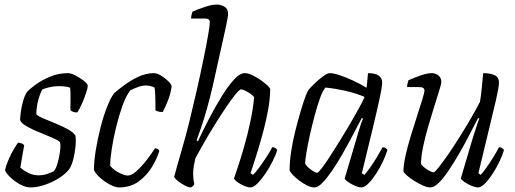

<svg xmlns="http://www.w3.org/2000/svg" viewBox="-20 -820 2252 840"><path d="M114 0Q92 0 67.5 -13.5Q43 -27 24.5 -45Q6 -63 2 -75Q8 -101 19 -125.5Q30 -150 41.5 -169Q53 -188 59 -196Q76 -195 86 -185Q83 -168 78 -140.5Q73 -113 69 -87Q83 -74 104 -63.5Q125 -53 148 -53Q168 -53 185 -58.5Q202 -64 214 -70Q224 -79 231.5 -104.5Q239 -130 242.5 -156.5Q246 -183 243 -196Q241 -202 223.5 -210.5Q206 -219 181 -229Q156 -239 131 -250Q106 -261 88.5 -272.5Q71 -284 68 -295Q68 -306 71 -329.5Q74 -353 81 -378Q88 -403 99 -419Q109 -430 135.5 -449.5Q162 -469 199 -484.5Q236 -500 278 -500Q290 -500 310.5 -489.5Q331 -479 347.5 -466Q364 -453 364 -444Q364 -436 356.5 -413Q349 -390 338 -365.5Q327 -341 318 -328Q307 -328 299.5 -331Q292 -334 288 -338Q288 -361 288.5 -390Q289 -419 287 -436Q278 -440 265 -441.5Q252 -443 240 -443Q214 -443 193 -437.5Q172 -432 166 -429Q156 -414 147.5 -382.5Q139 -351 139 -320Q148 -311 172 -301Q196 -291 224 -279.5Q252 -268 276 -255Q300 -242 310 -227Q313 -205 310 -176Q307 -147 300 -121Q293 -95 283 -80Q267 -59 237.5 -40.5Q208 -22 175 -11Q142 0 114 0Z M500 0Q485 0 462 -12Q439 -24 419 -41.5Q399 -59 391 -76Q391 -114 399 -163Q407 -212 419.5 -261Q432 -310 447.5 -350Q463 -390 479 -412Q495 -426 523 -447Q551 -468 585 -484Q619 -500 653 -500Q667 -500 685 -489Q703 -478 716.5 -464.5Q730 -451 731 -443Q727 -411 714.5 -379.5Q702 -348 692 -330Q681 -330 673 -332Q665 -334 660 -338Q660 -351 660 -370.5Q660 -390 659 -408.5Q658 -427 656 -437Q646 -442 636 -444Q626 -446 619 -446Q603 -446 584.5 -439.5Q566 -433 550 -425Q531 -400 515.5 -356.5Q500 -313 488 -263.5Q476 -214 469 -169Q462 -124 462 -95Q476 -77 500.5 -64.5Q525 -52 539 -52Q556 -52 578.5 -72.5Q601 -93 622.5 -121Q644 -149 658 -171Q672 -171 677 -160Q667 -126 644.5 -89Q622 -52 586.5 -26Q551 0 500 0Z M815 0Q805 0 788.5 -8.5Q772 -17 758.5 -28Q745 -39 742 -46Q746 -62 754 -90.5Q762 -119 772 -153.5Q782 -188 791.5 -222.5Q801 -257 808 -286Q824 -351 840 -421.5Q856 -492 869 -555Q882 -618 890 -663.5Q898 -709 898 -723Q898 -739 877 -739H816Q816 -746 818 -755Q820 -764 822 -769Q847 -780 877 -790Q907 -800 928 -800Q947 -800 962.5 -790.5Q978 -781 978 -759Q978 -754 975 -737Q972 -720 966 -692L911 -445Q899 -393 885.5 -345Q872 -297 859.5 -260.5Q847 -224 840 -206L846 -202Q866 -245 892.5 -296.5Q919 -348 947.5 -394.5Q976 -441 1002.5 -470.5Q1029 -500 1051 -500Q1065 -500 1083 -491.5Q1101 -483 1118.5 -471Q1136 -459 1148.5 -447.5Q1161 -436 1162 -430Q1162 -392 1154 -345.5Q1146 -299 1133.5 -251.5Q1121 -204 1108.5 -163Q1096 -122 1087 -95Q1078 -68 1076 -62L1087 -55Q1097 -64 1112.5 -85Q1128 -106 1144.5 -131Q1161 -156 1171 -176Q1179 -176 1184.5 -172Q1190 -168 1193 -164Q1187 -143 1173 -115Q1159 -87 1141.5 -61Q1124 -35 1106.5 -17.5Q1089 0 1075 0Q1064 0 1048 -7Q1032 -14 1019 -23Q1006 -32 1004 -40Q1008 -52 1020.5 -89Q1033 -126 1048 -178Q1063 -230 1075 -286.5Q1087 -343 1092 -395Q1081 -408 1062 -418.5Q1043 -429 1035 -429Q1028 -429 1010 -407Q992 -385 968.5 -350Q945 -315 919.5 -274Q894 -233 872 -194.5Q850 -156 835 -128Q831 -111 828 -94.5Q825 -78 825 -59Q825 -37 830 -14Q829 -11 825 -7Q821 -3 815 0Z M1356 0Q1341 0 1323 -9Q1305 -18 1288 -31Q1271 -44 1259.5 -56.5Q1248 -69 1247 -75Q1247 -113 1254 -158.5Q1261 -204 1272.5 -249.5Q1284 -295 1295.5 -334Q1307 -373 1316.5 -398Q1326 -423 1330 -427Q1337 -436 1355 -453.5Q1373 -471 1392.5 -485.5Q1412 -500 1422 -500Q1439 -500 1466 -491Q1493 -482 1524.5 -467.5Q1556 -453 1584 -436L1590 -500Q1652 -500 1652 -458Q1652 -440 1640 -385Q1628 -330 1608 -247Q1588 -164 1563 -62L1574 -55Q1583 -64 1598 -85Q1613 -106 1628 -131Q1643 -156 1654 -176Q1661 -176 1667 -172Q1673 -168 1675 -164Q1669 -143 1656 -115Q1643 -87 1626 -61Q1609 -35 1592 -17.5Q1575 0 1561 0Q1550 0 1533.5 -7Q1517 -14 1503.5 -23.5Q1490 -33 1488 -39L1540 -215Q1549 -247 1557 -271Q1565 -295 1568 -301L1563 -304Q1545 -270 1523.5 -229Q1502 -188 1479 -147.5Q1456 -107 1433 -73.5Q1410 -40 1390.5 -20Q1371 0 1356 0ZM1368 -64Q1372 -64 1386.5 -82.5Q1401 -101 1421.5 -132.5Q1442 -164 1465 -201Q1488 -238 1510 -275.5Q1532 -313 1549.5 -345Q1567 -377 1575 -396Q1535 -413 1490 -423Q1445 -433 1404 -437Q1392 -424 1380 -390.5Q1368 -357 1356.5 -314Q1345 -271 1335.5 -228Q1326 -185 1320.5 -151.5Q1315 -118 1315 -104Q1323 -90 1341.5 -77Q1360 -64 1368 -64Z M1863 0Q1849 0 1830 -8.5Q1811 -17 1792 -29Q1773 -41 1760 -52.5Q1747 -64 1745 -70Q1745 -97 1754 -138Q1763 -179 1777 -224.5Q1791 -270 1804.5 -312Q1818 -354 1827.5 -384.5Q1837 -415 1837 -424Q1837 -439 1814 -439H1761Q1761 -446 1763 -455Q1765 -464 1767 -469Q1792 -480 1820.5 -490Q1849 -500 1869 -500Q1886 -500 1898.5 -489.5Q1911 -479 1911 -461Q1911 -454 1902 -425Q1893 -396 1880 -354.5Q1867 -313 1853.5 -267Q1840 -221 1831 -177.5Q1822 -134 1822 -102Q1833 -88 1851 -77Q1869 -66 1877 -66Q1882 -66 1899.5 -88Q1917 -110 1941.5 -145.5Q1966 -181 1992 -222.5Q2018 -264 2041.5 -304.5Q2065 -345 2080 -375Q2084 -398 2087.5 -433.5Q2091 -469 2094 -500Q2123 -500 2143 -491.5Q2163 -483 2163 -458Q2163 -440 2150.5 -385Q2138 -330 2117.5 -247Q2097 -164 2073 -62L2083 -55Q2092 -64 2107 -85Q2122 -106 2137.5 -131Q2153 -156 2163 -176Q2171 -176 2176.5 -172Q2182 -168 2185 -164Q2179 -143 2166 -115Q2153 -87 2136 -61Q2119 -35 2102 -17.5Q2085 0 2071 0Q2060 0 2043 -7Q2026 -14 2012.5 -23.5Q1999 -33 1996 -39L2048 -215Q2058 -247 2066 -271Q2074 -295 2077 -301L2072 -304Q2054 -270 2033 -229Q2012 -188 1988.5 -147.5Q1965 -107 1942.5 -73.5Q1920 -40 1899.5 -20Q1879 0 1863 0Z"/></svg>

Font: Texturina 72pt 72pt Light
Style: Italic
Weight: 300
Italic angle: -11°
Designer: Guillermo Torres Carreño
Foundry: Omnibus-Type
Version: Version 1.002; ttfautohint (v1.8.3)